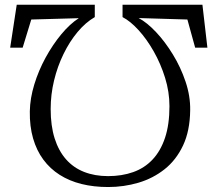

<svg xmlns="http://www.w3.org/2000/svg" viewBox="-20 -772 898 792"><path d="M815 -752.5 835.5 -575.5H785L753 -691.5L552 -697.5Q586 -679.5 623.5 -639.8Q661 -600 693.2 -547.2Q725.5 -494.5 745.5 -435Q765.5 -375.5 764.5 -317.5Q763.5 -232 735 -171.8Q706.5 -111.5 658.8 -73.8Q611 -36 550.8 -18.2Q490.5 -0.5 426 -0.5Q366.5 -0.5 316.2 -13Q266 -25.5 226.2 -50.8Q186.5 -76 158.8 -113.5Q131 -151 116.5 -201Q102 -251 103 -313Q104 -366.5 121.5 -423.8Q139 -481 168.2 -534.5Q197.5 -588 233 -630.8Q268.5 -673.5 305 -697L109 -691.5L73.5 -575.5H22L49 -752.5H371V-701.5Q333 -679.5 300 -640Q267 -600.5 242 -549.2Q217 -498 203 -440Q189 -382 189 -322.5Q189 -253.5 205.2 -201.8Q221.5 -150 252.2 -115Q283 -80 327 -62.8Q371 -45.5 426 -45.5Q482.5 -45.5 529.2 -62Q576 -78.5 609.2 -113.8Q642.5 -149 660.8 -203.8Q679 -258.5 679 -334Q679 -393 661 -451Q643 -509 614.2 -559.8Q585.5 -610.5 551.5 -647.8Q517.5 -685 485.5 -701.5V-752.5Z"/></svg>

Font: Merriweather 28pt Light
Style: Regular
Weight: 300
Version: Version 2.100